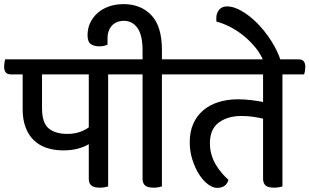

<svg xmlns="http://www.w3.org/2000/svg" viewBox="-52 -900 1502 932"><path d="M473 -539V5Q465 7 455.5 9Q446 11 433 11Q404 11 391.5 0.5Q379 -10 379 -33V-200Q355 -186 324 -178Q293 -170 255 -170Q211 -170 175 -182Q139 -194 113 -218.5Q87 -243 72.5 -281Q58 -319 58 -370V-539H0Q-32 -539 -32 -577Q-32 -585 -30.5 -594.5Q-29 -604 -27 -612H552Q584 -612 584 -575Q584 -567 582.5 -557Q581 -547 578 -539ZM276 -250Q307 -250 334 -259Q361 -268 379 -282V-539H152V-375Q152 -304 184 -277Q216 -250 276 -250Z M734 -539V5Q726 7 716.5 9Q707 11 694 11Q665 11 652.5 0.5Q640 -10 640 -33V-539H556Q524 -539 524 -577Q524 -585 525.5 -594.5Q527 -604 530 -612H640V-656Q640 -729 615.5 -764Q591 -799 548 -799Q533 -799 519 -794Q505 -789 494 -778.5Q483 -768 476.5 -751.5Q470 -735 470 -713V-683Q464 -681 458 -679Q453 -677 445.5 -676Q438 -675 430 -675Q405 -675 389 -686Q373 -697 373 -729Q373 -763 386.5 -790.5Q400 -818 423 -838Q446 -858 478 -869Q510 -880 547 -880Q632 -880 683 -826Q734 -772 734 -657V-612H813Q845 -612 845 -575Q845 -567 843.5 -557Q842 -547 839 -539Z M1319 -539V5Q1311 7 1301.5 9Q1292 11 1279 11Q1250 11 1237.5 0.5Q1225 -10 1225 -33V-324Q1199 -330 1173.5 -333.5Q1148 -337 1120 -337Q1053 -337 1010 -305Q967 -273 967 -205Q967 -175 974.5 -149.5Q982 -124 994.5 -102.5Q1007 -81 1023 -62Q1039 -43 1057 -27Q1046 12 1002 12Q981 12 957.5 -5.5Q934 -23 914.5 -53.5Q895 -84 882 -124.5Q869 -165 869 -210Q869 -261 886.5 -300Q904 -339 935 -365Q966 -391 1009 -404.5Q1052 -418 1103 -418Q1136 -418 1168 -414Q1200 -410 1225 -405V-539H817Q785 -539 785 -577Q785 -585 786.5 -594.5Q788 -604 791 -612H1398Q1430 -612 1430 -575Q1430 -567 1428.5 -557Q1427 -547 1424 -539Z M1228 -602Q1213 -639 1186.5 -671Q1160 -703 1128 -728.5Q1096 -754 1062 -771Q1028 -788 999 -795Q998 -798 998 -802.5Q998 -807 998 -812Q998 -836 1011.5 -852.5Q1025 -869 1051 -869Q1082 -869 1120.5 -847Q1159 -825 1195.5 -788.5Q1232 -752 1263.5 -703.5Q1295 -655 1312 -602Z"/></svg>

Font: Baloo 2 Medium
Style: Regular
Weight: 500
Designer: Sarang Kulkarni and Ek Type
Foundry: Ek Type
Version: Version 1.640;hotconv 1.0.111;makeotfexe 2.5.65597; ttfautoh